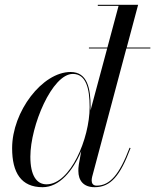

<svg xmlns="http://www.w3.org/2000/svg" viewBox="-20 -770 646 800"><path d="M357.5 -324C357.5 -401.5 344.5 -470 274 -470C156.5 -470 30.5 -305.5 30.5 -152.5C30.5 -50.5 68 10 157.5 10C227.5 10 283.5 -57.5 318.5 -140.5L308.5 -85C306.5 -74.5 306.5 -63 306.5 -58C306.5 -18 327.5 10 374.5 10C441.5 10 481 -38 524 -153L520 -154.5C477.5 -42.5 438 3.5 382.5 3.5C367 3.5 362 -7 362 -17.5C362 -22 362.5 -27.5 364 -33.5L506.5 -568H606.5V-572H508L555.5 -750H387.5V-745.5H474L427.5 -572H350.5V-568H426.5L357 -309.5C357 -314.5 357.5 -319.5 357.5 -324ZM353.5 -324C353.5 -192.5 273 -2 174 -2C132.5 -2 106.5 -38.5 106.5 -117C106.5 -246 197 -462 283.5 -462C338.5 -462 353.5 -401.5 353.5 -324Z"/></svg>

Font: Bodoni* 36pt
Style: Italic
Weight: 400
Italic angle: -13°
Version: Version 2.3